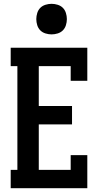

<svg xmlns="http://www.w3.org/2000/svg" viewBox="-20 -985 540 1005"><path d="M36 0V-96H71V-639H36V-735H437V-562H350V-639H183V-430H357V-334H183V-96H350V-173H437V0ZM250 -805Q234 -805 218 -810Q202 -815 191 -826Q180 -837 175 -853Q170 -869 170 -885Q170 -901 175 -917Q180 -933 191 -944Q202 -955 218 -960Q234 -965 250 -965Q266 -965 282 -960Q298 -955 309 -944Q320 -933 325 -917Q330 -901 330 -885Q330 -869 325 -853Q320 -837 309 -826Q298 -815 282 -810Q266 -805 250 -805Z"/></svg>

Font: Iosevka Gothic
Style: Bold
Weight: 700
Monospace: yes
Designer: Belleve Invis
Foundry: Belleve Invis
Version: Version 15.5.1; ttfautohint (v1.8.4)